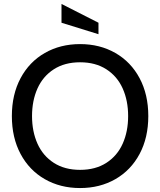

<svg xmlns="http://www.w3.org/2000/svg" viewBox="-20 -937 810 971"><path d="M40 -350Q40 -459 84 -541.5Q128 -624 206.5 -669Q285 -714 385 -714Q485 -714 563.5 -669Q642 -624 686 -541.5Q730 -459 730 -350Q730 -241 686 -158.5Q642 -76 563.5 -31Q485 14 385 14Q285 14 206.5 -31Q128 -76 84 -158.5Q40 -241 40 -350ZM628 -350Q628 -428 600.5 -489.5Q573 -551 518 -586.5Q463 -622 385 -622Q307 -622 252 -586.5Q197 -551 169.5 -489.5Q142 -428 142 -350Q142 -272 169.5 -210.5Q197 -149 252 -113.5Q307 -78 385 -78Q463 -78 518 -113.5Q573 -149 600.5 -210.5Q628 -272 628 -350ZM291 -822V-917L478 -822V-764Z"/></svg>

Font: Cabin
Style: Regular
Weight: 400
Designer: Pablo Impallari
Foundry: Pablo Impallari. http://www.impallari.com Igino Marini. http://www.ikern.com
Version: Version 2.001